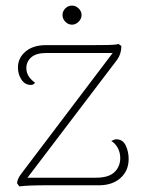

<svg xmlns="http://www.w3.org/2000/svg" viewBox="-20 -661 516 685"><path d="M439 -94Q439 -52 410 -26Q381 0 333 0H146Q79 0 49 4L41 -7Q41 -21 55 -40L382 -472H146Q109 -472 91.5 -456.5Q74 -441 74 -418Q74 -388 105 -366Q100 -358 90 -358Q69 -358 56.5 -377Q44 -396 44 -420Q44 -454 71 -477Q98 -500 144 -500H308Q342 -500 367 -500.5Q392 -501 403 -504L413 -497Q413 -469 398 -448L78 -27H322Q368 -27 388.5 -47Q409 -67 409 -97Q409 -117 400 -133.5Q391 -150 377 -158Q388 -164 395 -164Q418 -164 428.5 -142Q439 -120 439 -94ZM203 -607Q203 -621 213 -631Q223 -641 237 -641Q250 -641 260.5 -631Q271 -621 271 -607Q271 -594 260.5 -583.5Q250 -573 237 -573Q223 -573 213 -583.5Q203 -594 203 -607Z"/></svg>

Font: Arima Madurai Thin
Style: Regular
Weight: 250
Designer: Joana Correia and Natanael Gama
Foundry: NDISCOVER
Version: Version 1.019; ttfautohint (v1.5) -l 7 -r 28 -G 50 -x 13 -D 